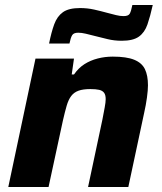

<svg xmlns="http://www.w3.org/2000/svg" viewBox="-20 -743 643 763"><path d="M13 0 121 -510H274L265 -447H274Q292 -473 315.5 -488Q339 -503 368 -510.5Q397 -518 428 -518Q483 -518 513.5 -505.5Q544 -493 556 -468Q568 -443 568 -404Q568 -385 564 -355.5Q560 -326 553 -295L490 0H330L387 -268Q392 -294 396 -315.5Q400 -337 400 -349Q400 -366 393.5 -374.5Q387 -383 374 -386Q361 -389 339 -389Q310 -389 292 -382.5Q274 -376 263 -361.5Q252 -347 245 -323Q238 -299 230 -264L173 0ZM175 -570Q184 -615 195.5 -646.5Q207 -678 230 -694.5Q253 -711 298 -711Q327 -711 354 -705Q381 -699 406 -692Q425 -687 441 -683Q457 -679 471 -679Q490 -679 495.5 -688.5Q501 -698 506 -723H587Q577 -678 566 -646Q555 -614 532 -597.5Q509 -581 464 -581Q434 -581 407.5 -587.5Q381 -594 357 -600Q338 -605 321 -609Q304 -613 291 -613Q273 -613 267 -603.5Q261 -594 256 -570Z"/></svg>

Font: Saira Thin
Style: Bold Italic
Weight: 700
Italic angle: -12°
Version: Version 1.101